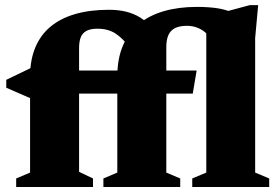

<svg xmlns="http://www.w3.org/2000/svg" viewBox="-20 -746 1112 766"><path d="M643.5 -57.5 699 -34V0H392.5V-34L448 -57.5V-440.5Q448 -511 470 -563.2Q492 -615.5 533.5 -650Q575 -684.5 633.8 -701.5Q692.5 -718.5 766 -718.5Q808 -718.5 842.5 -713.8Q877 -709 906.5 -696.5L878 -699L976.5 -725.5H1010L998 -594.5V-57.5L1054 -34V0H747V-34L803 -57.5V-613Q790 -626 769.8 -634.5Q749.5 -643 726 -643Q697 -643 679 -634.2Q661 -625.5 652.2 -606.8Q643.5 -588 643.5 -558.5ZM351 0H44.5V-34L100 -57.5V-440.5Q100 -507 121 -557Q142 -607 182.2 -640.2Q222.5 -673.5 281 -690.2Q339.5 -707 414.5 -707Q452 -707 482.8 -699.5Q513.5 -692 539.5 -676Q565.5 -660 587 -633.5L495 -559Q471 -592 441.5 -611.8Q412 -631.5 368 -631.5Q342 -631.5 325.8 -623.2Q309.5 -615 302.5 -598Q295.5 -581 295.5 -554V-60.5L351 -34ZM764.5 -464.5 749 -372.5H155L100 -354.5L5 -396V-427.5L108.5 -477.5L205.5 -464.5Z"/></svg>

Font: Newsreader ExtraBold
Style: Regular
Weight: 800
Designer: Hugues Gentile
Foundry: Production Type
Version: Version 1.003